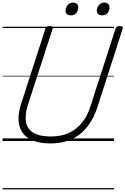

<svg xmlns="http://www.w3.org/2000/svg" viewBox="-20 -1092 971 1487"><path d="M372 19Q289 19 235 -3.5Q181 -26 153.5 -66Q126 -106 123.5 -161.5Q121 -217 142 -283L332 -871Q335 -881 342 -885.5Q349 -890 365 -890Q379 -890 385.5 -885.5Q392 -881 388 -870L195 -277Q172 -203 181 -148.5Q190 -94 237.5 -64.5Q285 -35 374 -35Q452 -35 511.5 -61.5Q571 -88 614 -140.5Q657 -193 681 -270L875 -871Q878 -881 885 -885.5Q892 -890 907 -890Q937 -890 930 -870L736 -266Q706 -173 655 -109Q604 -45 533 -13Q462 19 372 19ZM529 -973Q511 -973 499.5 -981.5Q488 -990 488 -1008Q488 -1032 503.5 -1052Q519 -1072 546 -1072Q564 -1072 575 -1062.5Q586 -1053 586 -1035Q586 -1011 571.5 -992Q557 -973 529 -973ZM771 -973Q753 -973 741.5 -981.5Q730 -990 730 -1008Q730 -1032 745.5 -1052Q761 -1072 788 -1072Q805 -1072 816.5 -1062.5Q828 -1053 828 -1035Q828 -1011 813.5 -992Q799 -973 771 -973ZM0 365H863V375H0ZM0 -20H863V0H0ZM0 -505H863V-500H0ZM0 -885H863V-875H0Z"/></svg>

Font: Playwrite DK Loopet Guides
Style: Regular
Weight: 400
Designer: Veronika Burian, José Scaglione
Foundry: TypeTogether
Version: Version 1.003